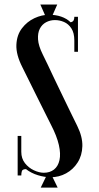

<svg xmlns="http://www.w3.org/2000/svg" viewBox="-20 -773 436 846"><path d="M157.8 -753 183.2 -695.2H206.8L232.2 -753ZM185 1 159.5 53.5H234L208.5 1ZM78.5 -476.8Q94 -446 108.1 -417.2Q122.2 -388.5 135.5 -361.8Q148.8 -335 160.9 -310.8Q173 -286.5 184 -264.5Q195 -242.5 204.8 -223Q230.5 -173.5 239.4 -134.1Q248.2 -94.8 242.1 -67.5Q236 -40.2 218 -26Q200 -11.8 173 -11.8Q152.5 -11.8 129.1 -22.8Q105.8 -33.8 89.8 -54.2Q73.8 -74.8 73.8 -104V-174H57.8V0H73.8Q73.8 -11.2 76.5 -19.4Q79.2 -27.5 94.5 -27.8Q117.5 -10 147 -1Q176.5 8 203 8Q239.8 8 271.1 -9.1Q302.5 -26.2 322.1 -57.1Q341.8 -88 342.9 -129.1Q344 -170.2 320.2 -218.5Q305.8 -248.5 291.6 -276.8Q277.5 -305 264.8 -332.1Q252 -359.2 239.2 -385.2Q226.5 -411.2 214.5 -436.6Q202.5 -462 191.2 -486.1Q180 -510.2 168 -533.8Q149.5 -571.2 147.6 -599.4Q145.8 -627.5 155.4 -646.4Q165 -665.2 182.9 -674.9Q200.8 -684.5 222 -684.5Q242.8 -684.5 262.1 -676.1Q281.5 -667.8 294.5 -648Q307.5 -628.2 307.5 -594.2V-544.8H323.5V-699H307.5Q307.5 -688.5 304 -682.6Q300.5 -676.8 291.2 -674.8Q273.8 -691.5 249.4 -699.8Q225 -708 196.5 -708Q164.2 -708 131.9 -693Q99.5 -678 76.9 -648.6Q54.2 -619.2 52.2 -575.9Q50.2 -532.5 78.5 -476.8Z"/></svg>

Font: Emberly Black
Style: Regular
Weight: 900
Designer: Rajesh Rajput
Foundry: Rajesh Rajput
Version: Version 1.000